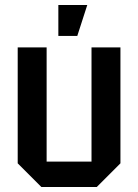

<svg xmlns="http://www.w3.org/2000/svg" viewBox="-20 -750 554 770"><path d="M463 -560V-95L368 0H146L51 -95V-560H167V-102H347V-560ZM214 -606V-730H330L290 -606Z"/></svg>

Font: Tektur SemiCondensed Medium
Style: Regular
Weight: 500
Width: 4
Designer: Adam Jagosz
Foundry: Adam Jagosz
Version: Version 1.005;gftools[0.9.30]